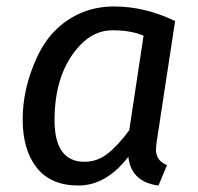

<svg xmlns="http://www.w3.org/2000/svg" viewBox="-20 -559 609 591"><path d="M226.6 -419.9Q147.9 -336.9 147.9 -189Q147.9 -61 240.2 -61Q279.3 -61 311 -85.9Q342.8 -110.8 377.9 -158.2L421.9 -449.2Q382.8 -465.8 326.4 -465.8Q270 -465.8 226.6 -419.9ZM331.1 -539.1Q426.3 -539.1 519 -494.1L461.9 -120.1Q460 -104 460 -99.1Q460 -64 494.1 -50.8L467.8 12.2Q383.8 1 375 -76.2Q307.1 11.7 221.9 12Q136.7 12.2 93.3 -42.5Q49.8 -97.2 49.8 -191.9Q49.8 -286.6 93.3 -381.6Q136.7 -476.6 223.6 -516.6Q272.5 -539.1 331.1 -539.1Z"/></svg>

Font: FiraSans-Italic
Style: Italic
Weight: 400
Italic angle: -8°
Designer: Carrois Corporate & Edenspiekermann AG
Foundry: Carrois Corporate GbR & Edenspiekermann AG
Version: Version 3.106;PS 003.106;hotconv 1.0.70;makeotf.lib2.5.58329